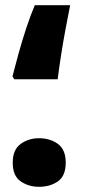

<svg xmlns="http://www.w3.org/2000/svg" viewBox="-20 -702 380 739"><path d="M35 -397 28 -408Q37 -444 51 -494.5Q65 -545 81.5 -595Q98 -645 114 -682H250Q241 -637 231.5 -586Q222 -535 214.5 -486Q207 -437 202 -397ZM130 17Q90 17 59.5 -4Q29 -25 29 -76Q29 -126 59.5 -148Q90 -170 130 -170Q173 -170 203 -148Q233 -126 233 -76Q233 -25 203 -4Q173 17 130 17Z"/></svg>

Font: Farlight84_Sys_V01
Style: Bold
Weight: 700
Designer: Monotype Design Team, Nadine Chahine and Nizar Qandah
Foundry: Monotype Imaging Inc.
Version: Version 2.004;October 31, 2024;FontCreator 14.0.0.2814 64-bi